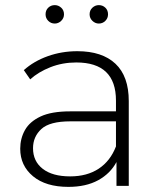

<svg xmlns="http://www.w3.org/2000/svg" viewBox="-20 -726 623 750"><path d="M435 0V-93Q411 -48 363.5 -22Q316 4 247 4Q159 4 109 -37.5Q59 -79 59 -145Q59 -185 77.5 -218Q96 -251 138.5 -271Q181 -291 254 -291H433V-333Q433 -482 278 -482Q224 -482 177 -463.5Q130 -445 98 -416L73 -452Q112 -487 166.5 -506.5Q221 -526 282 -526Q379 -526 431 -477Q483 -428 483 -331V0ZM433 -154V-252H255Q174 -252 141.5 -222Q109 -192 109 -147Q109 -96 147 -66.5Q185 -37 254 -37Q320 -37 365.5 -67Q411 -97 433 -154ZM366 -634Q352 -634 341 -644.5Q330 -655 330 -670Q330 -686 341 -696Q352 -706 366 -706Q381 -706 391.5 -696Q402 -686 402 -670Q402 -655 391.5 -644.5Q381 -634 366 -634ZM194 -634Q179 -634 168.5 -644.5Q158 -655 158 -670Q158 -686 168.5 -696Q179 -706 194 -706Q208 -706 219 -696Q230 -686 230 -670Q230 -655 219 -644.5Q208 -634 194 -634Z"/></svg>

Font: Montserrat Light
Style: Regular
Weight: 300
Designer: Julieta Ulanovsky
Foundry: Julieta Ulanovsky
Version: Version 9.000; ttfautohint (v1.8.4.7-5d5b)